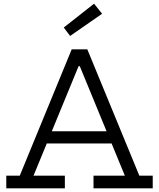

<svg xmlns="http://www.w3.org/2000/svg" viewBox="-20 -1019 860 1039"><path d="M613.5 -308.5V-242.5H209.5V-308.5ZM734 -68.5H806.5V0H486V-68.5H655.5L398.5 -693L445 -661H372L418.5 -693L161.5 -68.5H331V0H14V-68.5H87L368 -752H452.5ZM489 -999 532.5 -944.5 359.5 -824.5 325 -870Z"/></svg>

Font: Hepta Slab
Style: Regular
Weight: 400
Designer: Michael LaGattuta
Foundry: Michael LaGattuta
Version: Version 1.100